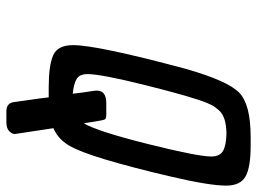

<svg xmlns="http://www.w3.org/2000/svg" viewBox="-121 -538 798 596"><g transform="rotate(90 278.0 -240.0)"><path d="M120.1 -67.9Q120.1 -143.1 193.8 -418Q231 -547.9 267.6 -583.5Q304.2 -619.1 405.8 -619.1H431.2Q500 -619.1 528.1 -603Q556.2 -586.9 556.2 -543Q556.2 -491.2 528.1 -371.1Q500 -251 475.1 -168Q451.2 -87.9 431.2 -54.4Q411.1 -21 377.9 -6.8Q396 112.3 396 112.8Q396 120.6 390.1 127Q381.3 139.2 358.9 139.2H326.2Q299.3 139.2 296.9 115.2Q281.7 10.3 282.2 7.8H252Q183.1 7.8 151.6 -6.1Q120.1 -20 120.1 -67.9ZM210 -112.8Q210 -87.9 225.1 -78.9Q240.2 -69.8 271 -66.9Q269 -85 266.6 -101.6Q264.2 -118.2 262.7 -127.2Q261.2 -136.2 261.2 -141.1Q261.2 -170.9 299.8 -170.9H335.9Q348.1 -170.9 350.6 -166.5Q353 -162.1 356.9 -138.2Q359.9 -117.2 362.8 -101.1Q387.7 -143.1 426.8 -299.1Q465.8 -455.1 465.8 -497.1Q465.8 -522.9 449 -533Q432.1 -543 397 -543.9Q370.1 -543.9 351.1 -538.1Q332 -532.2 321 -519Q310.1 -505.9 307.6 -501Q305.2 -496.1 298.8 -481.9Q279.8 -434.1 244.9 -294.4Q210 -154.8 210 -112.8Z"/></g></svg>

Font: CMU Typewriter Text
Style: BoldItalic
Weight: 700
Italic angle: -14.04°
Version: Version 0.7.0